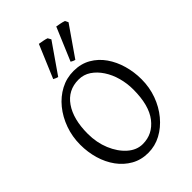

<svg xmlns="http://www.w3.org/2000/svg" viewBox="-258 -993 1117 1117"><g transform="rotate(-45 300.5 -434.5)"><path d="M35 -299Q35 -365 56.5 -425Q78 -485 115.5 -531Q153 -577 203 -603.5Q253 -630 311 -630Q371 -630 417 -603.5Q463 -577 494 -532.5Q525 -488 541 -432Q557 -376 557 -316Q557 -250 535.5 -190.5Q514 -131 475.5 -84.5Q437 -38 387.5 -11.5Q338 15 282 15Q224 15 178 -11Q132 -37 100 -81Q68 -125 51.5 -181Q35 -237 35 -299ZM481 -308Q481 -358 468 -405.5Q455 -453 430 -491Q405 -529 371.5 -551.5Q338 -574 296 -574Q209 -574 160 -503.5Q111 -433 111 -313Q111 -240 136.5 -179Q162 -118 204 -81Q246 -44 296 -44Q377 -44 429 -111Q481 -178 481 -308ZM364 -668Q356 -670 351 -672.5Q346 -675 337 -680L423 -884Q435 -882 452.5 -878.5Q470 -875 481 -871L491 -851ZM223 -668Q215 -670 209.5 -672.5Q204 -675 194 -680L280 -884Q293 -882 311 -878.5Q329 -875 339 -871L350 -851Z"/></g></svg>

Font: ChillKai
Style: Regular
Weight: 400
Designer: ChillType
Foundry: 寒蝉字型
Version: Version 2.000